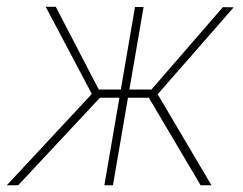

<svg xmlns="http://www.w3.org/2000/svg" viewBox="-51 -549 721 569"><path d="M227.1 -259.3 84.5 -528.8H114.3L241.7 -283.7H318.4L314.5 -259.3ZM245.6 -259.8 2.9 0H-30.8L232.9 -283.2ZM374.5 -528.3 283.7 0H258.3L349.1 -528.3ZM641.6 -527.3 407.2 -259.3H319.3L322.3 -283.7H397.9L609.4 -527.8ZM543.5 0 388.7 -261.7 407.7 -284.2 575.7 0Z"/></svg>

Font: Roboto Condensed Thin
Style: Italic
Weight: 250
Italic angle: -12°
Designer: Christian Robertson
Foundry: Google
Version: Version 3.008; 2023